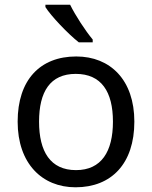

<svg xmlns="http://www.w3.org/2000/svg" viewBox="-20 -786 645 816"><path d="M278 -766H173V-756C196 -719 269 -642 315 -606H374V-618C343 -655 300 -721 278 -766ZM551 -269C551 -446 449 -546 304 -546C150 -546 55 -446 55 -269C55 -91 159 10 301 10C454 10 551 -91 551 -269ZM146 -269C146 -396 193 -472 302 -472C411 -472 460 -396 460 -269C460 -142 411 -63 303 -63C194 -63 146 -142 146 -269Z"/></svg>

Font: Noto Sans Cypriot
Style: Regular
Weight: 400
Designer: Monotype Design Team
Foundry: Monotype Imaging Inc.
Version: Version 2.002